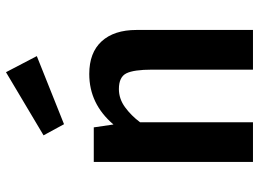

<svg xmlns="http://www.w3.org/2000/svg" viewBox="-134 -749 883 655"><g transform="rotate(-90 307.5 -421.5)"><path d="M82.6 0V-543.1H200.5L210.3 -475.9Q280.5 -558.5 382.6 -558.5Q455.4 -558.5 494.1 -516.2Q532.8 -473.8 532.8 -397.4V0H397.4V-344.6Q397.4 -406.2 384.9 -431.8Q372.3 -457.4 331.3 -457.4Q297.9 -457.4 269.2 -436.4Q240.5 -415.4 217.9 -385.1V0ZM388.7 -842.6 443.6 -737.4 211.3 -644.6 173.3 -714.4Z"/></g></svg>

Font: Fira Code SemiBold
Style: Regular
Weight: 600
Designer: Carrois Corporate, Edenspiekermann AG, Nikita Prokopov
Foundry: Carrois Corporate, Edenspiekermann AG, Nikita Prokopov
Version: Version 6.002